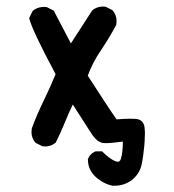

<svg xmlns="http://www.w3.org/2000/svg" viewBox="-20 -449 540 595"><path d="M341.3 -79.1Q368.2 -81.1 381.6 -81.1Q395 -81.1 400.9 -80.6Q425.8 -78.1 428.2 -52.2Q429.2 -43.5 429.2 -36.9Q429.2 -30.3 428.7 -25.4Q428.7 -13.7 427.2 2.9Q424.3 36.1 418.5 62.5Q412.1 90.8 387.2 109.9Q364.3 126.5 335.4 126.5Q330.1 126.5 328.1 126.5Q299.3 120.1 275.9 98.6Q252.4 76.7 252.4 44.9V43.9Q254.9 38.1 256.6 35.6Q258.3 33.2 259.3 32.2Q265.6 24.4 276.4 20H296.4Q318.4 42.5 336.9 50.3Q341.8 52.2 345.2 52.2Q348.6 52.2 351.1 49.8Q353.5 47.4 355 42Q360.4 24.4 360.8 -10.3Q325.2 -5.4 309.1 -5.4Q302.7 -5.4 298.3 -5.9Q282.2 -8.8 267.1 -29.3L205.6 -125Q192.4 -98.1 180.7 -68.8Q168.9 -39.6 152.8 -7.3Q144 0 135.7 2.4Q127.4 4.9 121.8 4.9Q116.2 4.9 111.8 4.4L90.3 -6.3L89.8 -7.3Q77.6 -21 77.6 -39.6Q77.6 -44.9 78.6 -51.3Q94.7 -94.7 115 -136.2Q135.3 -177.7 152.3 -219.2Q81.1 -352.1 70.8 -391.1L70.3 -393.1L81.5 -415.5Q91.3 -422.9 100.1 -425.3Q108.9 -427.7 114.5 -427.7Q120.1 -427.7 124.5 -427.2L146.5 -416L199.7 -314.5L265.6 -416.5Q279.3 -428.7 299.3 -428.7Q302.7 -428.7 307.1 -428.2L328.6 -417.5Q341.3 -402.8 341.3 -383.8Q341.3 -378.9 340.3 -372.1Q317.9 -330.1 292.5 -292.7Q267.1 -255.4 252 -214.4Q319.3 -109.9 341.3 -79.1Z"/></svg>

Font: Bakudai
Style: Medium
Weight: 500
Version: Version 1.48